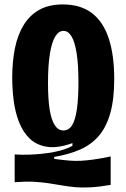

<svg xmlns="http://www.w3.org/2000/svg" viewBox="-20 -693 569 864"><path d="M478 139Q426 148 387 150Q348 152 316.5 149Q285 146 256.5 141Q228 136 198 131.5Q168 127 131.5 125Q95 123 46 127V2Q77 4 108.5 3Q140 2 168.5 -1Q197 -4 223 -9Q249 -14 270 -21Q291 -28 306 -37V-49Q239 -25 191.5 -32.5Q144 -40 113.5 -69.5Q83 -99 65.5 -144Q48 -189 41.5 -241Q35 -293 35 -343Q35 -417 47.5 -477.5Q60 -538 87.5 -582Q115 -626 158 -649.5Q201 -673 263 -673Q342 -673 393 -634.5Q444 -596 469 -521Q494 -446 494 -337Q494 -247 476.5 -184.5Q459 -122 425.5 -82.5Q392 -43 341.5 -20.5Q291 2 224 13V22Q261 27 289.5 29.5Q318 32 345 30.5Q372 29 403.5 24.5Q435 20 478 11ZM265 -106Q290 -106 304.5 -129.5Q319 -153 326 -201.5Q333 -250 333 -323Q333 -401 325 -452.5Q317 -504 302 -529Q287 -554 266 -554Q244 -554 228.5 -528.5Q213 -503 204.5 -451Q196 -399 196 -320Q196 -247 203.5 -200Q211 -153 226.5 -129.5Q242 -106 265 -106Z"/></svg>

Font: Bricolage Grotesque 24pt Condensed ExtraBold
Style: Regular
Weight: 800
Width: 3
Designer: Mathieu Triay
Foundry: Atelier Triay
Version: Version 1.001;gftools[0.9.33.dev8+g029e19f]